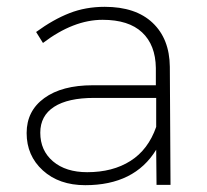

<svg xmlns="http://www.w3.org/2000/svg" viewBox="-20 -542 607 563"><path d="M480 0H439L438 -103Q374.5 1 230 1Q153.3 1 105.7 -42.2Q58.1 -85.4 58.1 -151.9Q58.1 -216.8 109.9 -254.4Q161.6 -292 252 -292H437V-342.8Q436 -410.2 396.7 -447Q357.4 -483.9 280.8 -483.9Q195.3 -483.9 106 -416L85.9 -448.2Q136.2 -484.9 183.6 -503.4Q231 -522 287.1 -522Q377.9 -522 427.5 -475.1Q477.1 -428.2 478 -346.2ZM235.8 -37.1Q310.5 -37.1 362.5 -70.1Q414.6 -103 438 -169.9V-254.9H255.9Q179.2 -254.9 138.7 -228.8Q98.1 -202.6 98.1 -152.8Q98.1 -100.6 135.5 -68.8Q172.9 -37.1 235.8 -37.1Z"/></svg>

Font: Montserrat-Arabic ExtraLight
Style: Regular
Weight: 275
Designer: Mohamed Gaber
Foundry: Kief Type Foundry
Version: Version 5.008;PS 005.008;hotconv 1.0.88;makeotf.lib2.5.64775